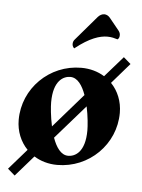

<svg xmlns="http://www.w3.org/2000/svg" viewBox="-43 -503 434 588"><g transform="rotate(5 173.5 -209.0)"><path d="M171.4 -355.2C215.8 -390.6 246.8 -399.9 269.8 -399.9C282.5 -399.9 292.5 -397 301.3 -394.3C304.7 -397 307.1 -400.1 307.1 -408.2C307.1 -413.1 304.7 -418 301.3 -422.1L271.7 -458.5C266.8 -464.4 260.5 -467.3 254.4 -467.3C247.6 -467.3 240.5 -463.6 235.1 -457.5L171.4 -383.1C167.5 -379.2 165.5 -374 165.5 -369.1C165.5 -364.3 166.5 -359.9 171.4 -355.2ZM21.2 -122.6C21.2 -87.2 34.4 -55.9 56.4 -33.2L1.7 29.5L23.7 48.6L79.1 -14.9C99.1 -2.4 123.5 4.9 150.6 4.9C248.5 4.9 327.9 -73.7 327.9 -170.4C327.9 -205.8 314.9 -237.1 293 -259.8L347.4 -322.5L325.4 -341.6L270 -278.3C250 -290.8 225.6 -297.9 198.5 -297.9C100.6 -297.9 21.2 -219.2 21.2 -122.6ZM124.5 -111.3C117.9 -141.6 115.5 -171.4 115.5 -184.6C115.5 -252 146.7 -267.1 167.5 -267.1C189.9 -267.1 205.1 -244.1 215.3 -215.6ZM133.8 -77.4 224.9 -181.6C231.4 -151.4 233.6 -121.6 233.6 -108.4C233.6 -41 202.4 -25.9 181.6 -25.9C159.2 -25.9 144 -48.8 133.8 -77.4Z"/></g></svg>

Font: RisaltypS01
Style: Medium
Weight: 500
Italic angle: -9°
Designer: gluk
Foundry: gluk
Version: Version 0.24